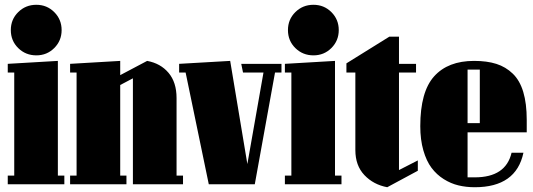

<svg xmlns="http://www.w3.org/2000/svg" viewBox="-20 -765 2212 797"><path d="M39.1 -463.9H12.2V-500L220.2 -512.2V-36.1H247.1V0H12.2V-36.1H39.1ZM130.9 -745.1Q174.8 -745.1 205.3 -714.6Q235.8 -684.1 235.8 -640.1Q235.8 -596.2 205.3 -565.7Q174.8 -535.2 130.9 -535.2Q86.4 -535.2 55.7 -565.4Q24.9 -595.7 24.9 -640.1Q24.9 -684.6 55.7 -714.8Q86.4 -745.1 130.9 -745.1Z M271 0V-36.1H297.9V-463.9H271V-500L479 -512.2V-453.1L590.8 -512.2Q646.5 -502 679.7 -462.6Q712.9 -423.3 712.9 -357.9V-36.1H739.7V0H531.7V-439.9L479 -412.1V-36.1H504.9V0Z M1037.6 0H846.7L750.5 -463.9H723.6V-500L935.5 -512.2L1006.8 -84L1073.7 -463.9H988.8L981.4 -500H1148.4V-463.9H1121.6Z M1189.5 -463.9H1162.6V-500L1370.6 -512.2V-36.1H1397.5V0H1162.6V-36.1H1189.5ZM1281.2 -745.1Q1325.2 -745.1 1355.7 -714.6Q1386.2 -684.1 1386.2 -640.1Q1386.2 -596.2 1355.7 -565.7Q1325.2 -535.2 1281.2 -535.2Q1236.8 -535.2 1206.1 -565.4Q1175.3 -595.7 1175.3 -640.1Q1175.3 -684.6 1206.1 -714.8Q1236.8 -745.1 1281.2 -745.1Z M1596.2 -612.8H1636.2V-500H1707V-463.9H1636.2V-59.1L1714.4 -99.1V-56.2L1587.4 12.2Q1530.3 1.5 1492.7 -38.1Q1455.1 -77.6 1455.1 -142.1V-463.9H1418V-502Z M2166.5 -215.8H1920.9V-28.8H1950.7Q2079.6 -28.8 2103.5 -130.9H2152.8Q2122.6 12.2 1950.7 12.2Q1915 12.2 1883.3 4.6Q1851.6 -2.9 1822 -21.5Q1792.5 -40 1771.2 -68.4Q1750 -96.7 1737.3 -140.9Q1724.6 -185.1 1724.6 -241.2Q1724.6 -384.3 1782.2 -448.2Q1839.8 -512.2 1947.8 -512.2Q2001.5 -512.2 2040.5 -499.8Q2079.6 -487.3 2108.6 -459.2Q2137.7 -431.2 2152.1 -383.3Q2166.5 -335.4 2166.5 -267.1ZM1920.9 -476.1V-253.9H1971.7V-476.1Z"/></svg>

Font: Lletraferida
Style: Heavy
Weight: 900
Designer: Josep Patau Bellart
Foundry: Josep Patau Bellart
Version: Version 1.000